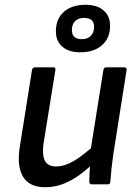

<svg xmlns="http://www.w3.org/2000/svg" viewBox="-20 -772 573 804"><path d="M169 12Q103 12 76.5 -32Q50 -76 63 -158L114 -479Q116 -490 127 -490H203Q214 -490 212 -479L162 -169Q156 -123 168 -99Q180 -75 215 -75Q250 -75 288.5 -97.5Q327 -120 382 -170L370 -87Q337 -56 305 -34Q273 -12 239.5 0Q206 12 169 12ZM365 0Q354 0 354 -11Q354 -29 355 -49Q356 -69 358 -90V-135L413 -479Q415 -490 424 -490H500Q512 -490 510 -478L454 -123Q450 -95 447 -66.5Q444 -38 442 -11Q442 0 430 0ZM316 -553Q268 -553 241 -576.5Q214 -600 214 -641Q214 -693 247.5 -722.5Q281 -752 338 -752Q386 -752 413.5 -728.5Q441 -705 441 -664Q441 -613 407.5 -583Q374 -553 316 -553ZM323 -608Q347 -608 360.5 -622Q374 -636 374 -660Q374 -697 332 -697Q308 -697 294.5 -683.5Q281 -670 281 -646Q281 -608 323 -608Z"/></svg>

Font: Sofia Sans SemiBold
Style: Italic
Weight: 600
Italic angle: -9°
Designer: Botio Nikoltchev, Ani Petrova
Foundry: lettersoup
Version: Version 4.100-B